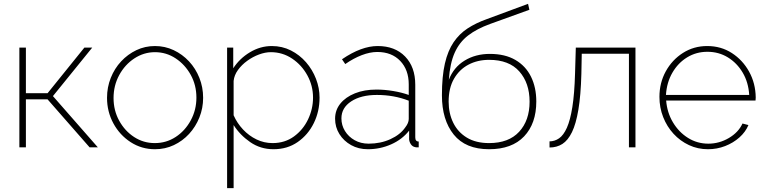

<svg xmlns="http://www.w3.org/2000/svg" viewBox="-20 -768 3993 1001"><path d="M81 0V-520H115V-282H228L420 -520H461L256 -267L490 0H447L228 -250H115V0Z M788 10Q718 10 661 -27Q604 -64 571 -125Q538 -186 538 -258Q538 -313 557.5 -362Q577 -411 611.5 -448Q646 -485 691 -506.5Q736 -528 788 -528Q840 -528 885.5 -506.5Q931 -485 965.5 -448Q1000 -411 1019.5 -362Q1039 -313 1039 -258Q1039 -204 1019.5 -155.5Q1000 -107 966 -70Q932 -33 886.5 -11.5Q841 10 788 10ZM572 -257Q572 -192 601.5 -138.5Q631 -85 679.5 -53.5Q728 -22 787 -22Q847 -22 896 -54Q945 -86 974.5 -140.5Q1004 -195 1004 -259Q1004 -324 974.5 -377.5Q945 -431 896 -463.5Q847 -496 788 -496Q730 -496 680.5 -463.5Q631 -431 601.5 -376.5Q572 -322 572 -257Z M1406 10Q1338 10 1284.5 -27Q1231 -64 1198 -116V213H1164V-520H1196V-412Q1229 -463 1283 -495.5Q1337 -528 1397 -528Q1451 -528 1496.5 -505Q1542 -482 1575.5 -443.5Q1609 -405 1627.5 -357Q1646 -309 1646 -259Q1646 -187 1616 -126Q1586 -65 1532 -27.5Q1478 10 1406 10ZM1401 -22Q1465 -22 1512.5 -56.5Q1560 -91 1586 -145.5Q1612 -200 1612 -259Q1612 -321 1582.5 -375Q1553 -429 1503 -462.5Q1453 -496 1392 -496Q1363 -496 1330.5 -484Q1298 -472 1269 -451Q1240 -430 1220.5 -403Q1201 -376 1198 -346V-167Q1216 -126 1247 -93Q1278 -60 1317.5 -41Q1357 -22 1401 -22Z M1727 -149Q1727 -194 1754.5 -228Q1782 -262 1830.5 -281.5Q1879 -301 1943 -301Q1985 -301 2030 -293.5Q2075 -286 2111 -273V-328Q2111 -404 2066.5 -450.5Q2022 -497 1947 -497Q1909 -497 1866 -480.5Q1823 -464 1780 -434L1763 -459Q1864 -528 1949 -528Q2039 -528 2092 -473.5Q2145 -419 2145 -326V-52Q2145 -30 2163 -30V0Q2148 1 2144 -1Q2130 -4 2122 -16Q2114 -28 2113 -42V-87Q2077 -41 2019.5 -15.5Q1962 10 1898 10Q1849 10 1810.5 -11.5Q1772 -33 1749.5 -69Q1727 -105 1727 -149ZM2093 -104Q2111 -127 2111 -148V-243Q2034 -273 1945 -273Q1862 -273 1811 -239.5Q1760 -206 1760 -151Q1760 -115 1778.5 -85Q1797 -55 1829 -37Q1861 -19 1902 -19Q1964 -19 2015.5 -42.5Q2067 -66 2093 -104Z M2530 10Q2407 10 2345.5 -66.5Q2284 -143 2284 -271Q2284 -370 2299.5 -437Q2315 -504 2345 -548Q2375 -592 2418 -620Q2461 -648 2517 -668L2733 -748L2740 -717L2535 -643Q2466 -618 2420.5 -583Q2375 -548 2350.5 -493Q2326 -438 2320 -352Q2345 -417 2402 -452Q2459 -487 2534 -487Q2613 -487 2667 -455.5Q2721 -424 2748.5 -368Q2776 -312 2776 -239Q2776 -124 2712.5 -57Q2649 10 2530 10ZM2530 -22Q2632 -22 2686.5 -81Q2741 -140 2741 -238Q2741 -335 2687.5 -395.5Q2634 -456 2530 -456Q2470 -456 2422.5 -431Q2375 -406 2347 -357.5Q2319 -309 2319 -238Q2319 -177 2343 -128Q2367 -79 2414 -50.5Q2461 -22 2530 -22Z M2845 1V-31Q2872 -31 2895 -47Q2918 -63 2935.5 -102Q2953 -141 2964 -210Q2975 -279 2978 -384L2982 -520H3293V0H3259V-488H3013L3011 -383Q3008 -271 2995.5 -196.5Q2983 -122 2962 -79Q2941 -36 2912 -17.5Q2883 1 2845 1Z M3671 10Q3618 10 3572 -11.5Q3526 -33 3491.5 -70.5Q3457 -108 3437.5 -157.5Q3418 -207 3418 -263Q3418 -336 3451 -396Q3484 -456 3540.5 -492Q3597 -528 3667 -528Q3739 -528 3795.5 -491.5Q3852 -455 3885.5 -394.5Q3919 -334 3920 -260Q3920 -256 3919.5 -252Q3919 -248 3919 -244H3453Q3458 -181 3488.5 -130Q3519 -79 3567 -49Q3615 -19 3673 -19Q3730 -19 3780 -48.5Q3830 -78 3851 -124L3882 -116Q3867 -80 3835 -51.5Q3803 -23 3760.5 -6.5Q3718 10 3671 10ZM3452 -273H3886Q3882 -339 3852 -389.5Q3822 -440 3774.5 -469Q3727 -498 3668 -498Q3610 -498 3562.5 -469Q3515 -440 3485.5 -389Q3456 -338 3452 -273Z"/></svg>

Font: Raleway ExtraLight
Style: Regular
Weight: 200
Designer: Matt McInerney, Pablo Impallari, Rodrigo Fuenzalida
Foundry: Matt McInerney, Pablo Impallari, Rodrigo Fuenzalida
Version: Version 4.026